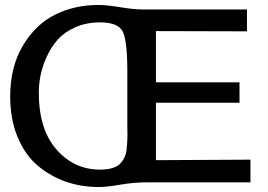

<svg xmlns="http://www.w3.org/2000/svg" viewBox="-20 -733 1078 772"><path d="M21 -345Q21 -464 72 -549.5Q123 -635 201.5 -674Q280 -713 375 -713Q408 -713 463.5 -704Q519 -695 551 -695H973V-607L607 -608V-402H943V-320H607V-89L987 -91V0H579Q518 0 464 9.5Q410 19 376 19Q306 19 243.5 -3Q181 -25 130.5 -68Q80 -111 50.5 -182.5Q21 -254 21 -345ZM136 -361Q136 -213 207 -132Q278 -51 382 -51Q409 -51 429 -56.5Q449 -62 460.5 -72.5Q472 -83 479.5 -98Q487 -113 489 -131.5Q491 -150 492 -172Q493 -194 492 -218Q492 -236 492 -245V-443Q492 -569 473.5 -606Q455 -643 382 -643Q327 -643 283 -623.5Q239 -604 212 -573.5Q185 -543 167.5 -504Q150 -465 143 -429.5Q136 -394 136 -361Z"/></svg>

Font: Coval
Style: Medium
Weight: 500
Foundry: Context Ltd
Version: Version 001.000